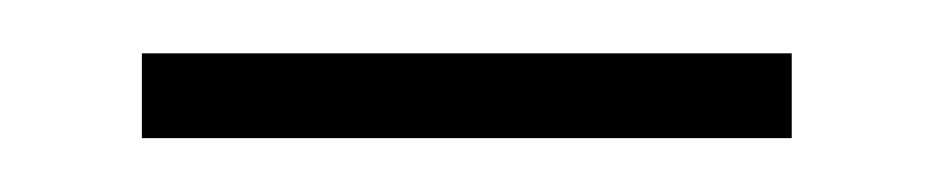

<svg xmlns="http://www.w3.org/2000/svg" viewBox="-20 -272 350 72"><path d="M276.9 -252V-220.2H33.2V-252Z"/></svg>

Font: BioRhyme ExtraLight
Style: Regular
Weight: 275
Designer: Aoife Mooney
Foundry: Aoife Mooney Type
Version: Version 1.500;PS 001.500;hotconv 1.0.88;makeotf.lib2.5.64775